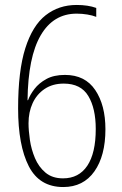

<svg xmlns="http://www.w3.org/2000/svg" viewBox="-20 -742 492 774"><path d="M53 -305Q53 -456 82 -547.5Q111 -639 164 -680.5Q217 -722 289 -722Q335 -722 368 -710V-674Q353 -680 332 -683.5Q311 -687 289 -687Q195 -687 144 -599.5Q93 -512 91 -338H93Q101 -360 119 -383.5Q137 -407 167 -423.5Q197 -440 242 -440Q323 -440 364 -379Q405 -318 405 -221Q405 -114 360.5 -51Q316 12 235 12Q139 12 96 -72Q53 -156 53 -305ZM234 -23Q298 -23 332 -74Q366 -125 366 -222Q366 -305 336 -355Q306 -405 237 -405Q192 -405 160 -383.5Q128 -362 111.5 -326Q95 -290 95 -245Q95 -216 100.5 -178Q106 -140 121 -104.5Q136 -69 163.5 -46Q191 -23 234 -23Z"/></svg>

Font: Noto Sans Thai Cond ExtLt
Style: Regular
Weight: 200
Width: 3
Designer: Monotype Design Team
Foundry: Monotype Imaging Inc.
Version: Version 2.002; ttfautohint (v1.8.4.7-5d5b)